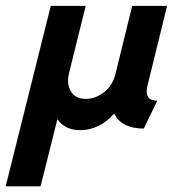

<svg xmlns="http://www.w3.org/2000/svg" viewBox="-78 -437 605 665"><path d="M-58.3 208.3 97.9 -416.7H218.8L161.1 -183.3Q152.1 -148.6 167 -121.5Q181.9 -94.4 220.1 -94.4Q251.4 -94.4 281.6 -117Q311.8 -139.6 322.2 -181.9L379.9 -416.7H500.7L432.6 -139.6Q420.1 -88.2 466.7 -88.2L420.1 8.3Q343.1 8.3 317.4 -43.8Q293.1 -15.3 262.5 -0.7Q231.9 13.9 200 13.9Q147.2 13.9 120.8 -24.3L62.5 208.3Z"/></svg>

Font: Afacad
Style: Bold Italic
Weight: 700
Italic angle: -14°
Designer: Kristian Moeller
Foundry: Dicotype
Version: Version 1.000; ttfautohint (v1.8.4.7-5d5b)